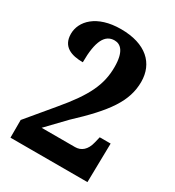

<svg xmlns="http://www.w3.org/2000/svg" viewBox="-175 -827 848 931"><g transform="rotate(30 249.0 -362.0)"><path d="M27 -99V0H458L462 -218H401L393 -185C382 -138 355 -117 321 -117H134L231 -218C378 -355 441 -442 441 -551C441 -654 369 -724 229 -724C93 -724 29 -653 29 -583C29 -511 84 -492 148 -492C148 -611 176 -661 229 -661C264 -661 293 -633 293 -549C293 -450 256 -372 148 -244Z"/></g></svg>

Font: Noto Serif Sinhala Condensed ExtraBold
Style: Regular
Weight: 800
Width: 3
Designer: Jelle Bosma - Monotype Design Team
Foundry: Monotype Imaging Inc.
Version: Version 2.007